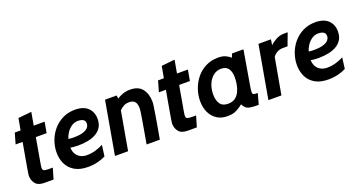

<svg xmlns="http://www.w3.org/2000/svg" viewBox="-40 -1159 3178 1705"><g transform="rotate(-20 1548.5 -306.5)"><path d="M163 10Q104 10 79 -21.5Q54 -53 54 -95Q54 -98 54.5 -104Q55 -110 57.5 -125.5Q60 -141 65.5 -173Q71 -205 80.5 -259.5Q90 -314 105 -398H39L68 -500H123L143 -610L269 -623L247 -500H350L332 -398H230Q214 -305 204.5 -251.5Q195 -198 190.5 -172Q186 -146 185 -137Q184 -128 184 -124Q184 -102 197 -97Q210 -92 244 -92H279L249 10Z M577 10Q501 10 452 -19Q403 -48 379.5 -96.5Q356 -145 356 -205Q356 -262 376 -316.5Q396 -371 433 -414Q470 -457 522 -482.5Q574 -508 638 -508Q718 -508 759.5 -468Q801 -428 801 -363Q801 -317 781.5 -285.5Q762 -254 728.5 -235Q695 -216 652 -207.5Q609 -199 562 -199Q537 -199 516.5 -201Q496 -203 486 -205Q488 -164 505.5 -139Q523 -114 548.5 -103Q574 -92 601 -92Q646 -92 686 -104Q726 -116 758 -133L744 -28Q713 -12 670.5 -1Q628 10 577 10ZM542 -280Q603 -280 636.5 -291.5Q670 -303 683.5 -320.5Q697 -338 697 -357Q697 -380 684.5 -390Q672 -400 657 -403Q642 -406 633 -406Q594 -406 565.5 -385Q537 -364 519.5 -335.5Q502 -307 496 -284Q505 -282 516.5 -281Q528 -280 542 -280Z M833 0 921 -500H1030L1035 -470Q1060 -486 1090 -497Q1120 -508 1160 -508Q1237 -508 1274 -460.5Q1311 -413 1311 -339Q1311 -333 1310.5 -324Q1310 -315 1307 -296Q1304 -277 1298.5 -241.5Q1293 -206 1283 -147Q1273 -88 1257 0H1132Q1147 -87 1157 -144Q1167 -201 1172.5 -235Q1178 -269 1180.5 -286.5Q1183 -304 1183.5 -311Q1184 -318 1184 -322Q1184 -366 1167 -386Q1150 -406 1113 -406Q1084 -406 1062.5 -394.5Q1041 -383 1021 -363L957 0Z M1517 10Q1458 10 1433 -21.5Q1408 -53 1408 -95Q1408 -98 1408.5 -104Q1409 -110 1411.5 -125.5Q1414 -141 1419.5 -173Q1425 -205 1434.5 -259.5Q1444 -314 1459 -398H1393L1422 -500H1477L1497 -610L1623 -623L1601 -500H1704L1686 -398H1584Q1568 -305 1558.5 -251.5Q1549 -198 1544.5 -172Q1540 -146 1539 -137Q1538 -128 1538 -124Q1538 -102 1551 -97Q1564 -92 1598 -92H1633L1603 10Z M1895 10Q1837 10 1795.5 -17Q1754 -44 1732 -91Q1710 -138 1710 -198Q1710 -256 1729.5 -311.5Q1749 -367 1785.5 -411.5Q1822 -456 1874 -482Q1926 -508 1991 -508Q2031 -508 2058 -496.5Q2085 -485 2107 -465L2121 -500H2229L2171 -158Q2169 -145 2168 -135.5Q2167 -126 2167 -120Q2167 -99 2177.5 -95.5Q2188 -92 2216 -92L2188 10Q2137 10 2110 5.5Q2083 1 2068.5 -11.5Q2054 -24 2042 -48Q2016 -26 1981.5 -8Q1947 10 1895 10ZM1937 -92Q1979 -92 2005.5 -112Q2032 -132 2046.5 -163.5Q2061 -195 2066.5 -229.5Q2072 -264 2072 -292Q2072 -344 2051 -375Q2030 -406 1982 -406Q1940 -406 1907.5 -380Q1875 -354 1857 -310Q1839 -266 1839 -214Q1839 -159 1862 -125.5Q1885 -92 1937 -92Z M2283 0 2371 -500H2489L2481 -447Q2500 -467 2537 -487.5Q2574 -508 2615 -508H2650L2606 -391H2559Q2530 -391 2505 -376.5Q2480 -362 2467 -341L2406 0Z M2848 10Q2772 10 2723 -19Q2674 -48 2650.5 -96.5Q2627 -145 2627 -205Q2627 -262 2647 -316.5Q2667 -371 2704 -414Q2741 -457 2793 -482.5Q2845 -508 2909 -508Q2989 -508 3030.5 -468Q3072 -428 3072 -363Q3072 -317 3052.5 -285.5Q3033 -254 2999.5 -235Q2966 -216 2923 -207.5Q2880 -199 2833 -199Q2808 -199 2787.5 -201Q2767 -203 2757 -205Q2759 -164 2776.5 -139Q2794 -114 2819.5 -103Q2845 -92 2872 -92Q2917 -92 2957 -104Q2997 -116 3029 -133L3015 -28Q2984 -12 2941.5 -1Q2899 10 2848 10ZM2813 -280Q2874 -280 2907.5 -291.5Q2941 -303 2954.5 -320.5Q2968 -338 2968 -357Q2968 -380 2955.5 -390Q2943 -400 2928 -403Q2913 -406 2904 -406Q2865 -406 2836.5 -385Q2808 -364 2790.5 -335.5Q2773 -307 2767 -284Q2776 -282 2787.5 -281Q2799 -280 2813 -280Z"/></g></svg>

Font: Cabin VF Beta
Style: Italic
Weight: 400
Italic angle: -7°
Designer: Pablo Impallari
Foundry: Pablo Impallari. http://www.impallari.com Igino Marini. http://www.ikern.com
Version: Version 2.300